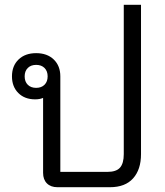

<svg xmlns="http://www.w3.org/2000/svg" viewBox="-20 -782 689 802"><path d="M569 -762V-138Q569 -74 536 -37Q503 0 439 0H220Q192 0 176 -16Q160 -32 160 -60V-373Q146 -367 127 -367Q83 -367 56.5 -393.5Q30 -420 30 -463Q30 -507 57.5 -533.5Q85 -560 131 -560Q177 -560 204.5 -533.5Q232 -507 232 -463V-64H428Q466 -64 481.5 -82Q497 -100 497 -138V-762ZM179 -463Q179 -485 166 -498Q153 -511 131 -511Q109 -511 96 -498Q83 -485 83 -463Q83 -441 96 -428Q109 -415 131 -415Q153 -415 166 -428Q179 -441 179 -463Z"/></svg>

Font: Bai Jamjuree
Style: Regular
Weight: 400
Designer: Katatrad Aksorn Co.,Ltd.
Foundry: Cadson Demak Co.,Ltd.
Version: Version 1.000; ttfautohint (v1.6)